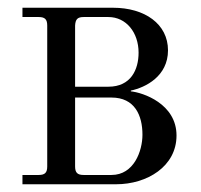

<svg xmlns="http://www.w3.org/2000/svg" viewBox="-20 -476 520 496"><path d="M174 -252V-410C175 -426 180 -432 196 -432H260C306 -432 338 -392 338 -340C338 -296 318 -252 260 -252ZM38 0H280C360 0 436 -46 436 -126C436 -208 349 -237 318 -240V-242C356 -250 414 -279 414 -346C414 -414 354 -456 272 -456H38V-432H80C96 -432 102 -426 102 -410V-46C102 -30 96 -24 80 -24H38ZM174 -46V-224H268C328 -224 348 -178 348 -128C348 -86 326 -24 268 -24H196C180 -24 174 -30 174 -46Z"/></svg>

Font: Old Standard
Style: Regular
Weight: 400
Designer: Alexey Kryukov <alexios@thessalonica.org.ru>
Version: Version 2.0